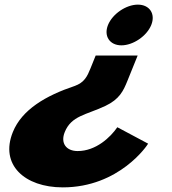

<svg xmlns="http://www.w3.org/2000/svg" viewBox="-20 -535 745 830"><path d="M446.9 -427C427.5 -379 454.3 -339 504.9 -339C555.5 -339 614.5 -379 633.9 -427C653.3 -475 626.6 -515 576 -515C525.4 -515 466.3 -475 446.9 -427ZM620.3 86 487.2 15C457.8 58 395 118 315.8 118C266.3 118 240.5 84 259.9 36C288.5 -35 352.5 -38 435.3 -77C496.5 -106 513.3 -142 531 -186L575.1 -295H393.6L371 -239C357.6 -206 345.2 -178 301.8 -163C179.6 -122 75 -62 35.5 36C-21.5 177 86.3 275 251.3 275C496.6 275 618.2 91 620.3 86Z"/></svg>

Font: Hussar
Style: BdWideOblFour
Weight: 700
Foundry: Cannot Into Space Fonts
Version: Version 2.00